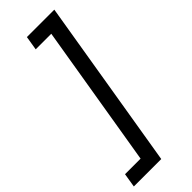

<svg xmlns="http://www.w3.org/2000/svg" viewBox="-302 -799 962 962"><g transform="rotate(-45 179.5 -318.0)"><path d="M-7.3 136.2 4.9 61.5H115.2L241.2 -697.3H130.9L143.1 -772H337.4L187 136.2Z"/></g></svg>

Font: Adwaita Sans
Style: Italic
Weight: 400
Italic angle: -9.39999°
Designer: Rasmus Andersson
Foundry: rsms
Version: Version 4.001;git-9221beed3